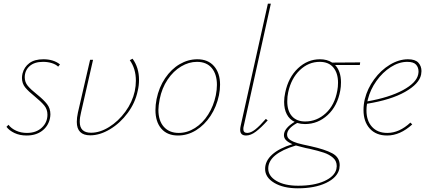

<svg xmlns="http://www.w3.org/2000/svg" viewBox="-20 -731 2318 1040"><path d="M15 -44 26 -55Q41 -35 67.5 -23Q94 -11 126 -11Q176 -11 206.5 -39.5Q237 -68 237 -110Q237 -139 219.5 -160Q202 -181 169 -208Q134 -236 116.5 -257.5Q99 -279 99 -309Q99 -320 102 -333Q111 -368 139 -389Q167 -410 215 -410Q270 -410 305 -382L295 -370Q283 -382 261 -389Q239 -396 213 -396Q166 -396 140 -372.5Q114 -349 114 -312Q114 -286 130.5 -266Q147 -246 180 -220Q216 -191 234.5 -167.5Q253 -144 253 -112Q253 -101 250 -87Q240 -46 207 -21.5Q174 3 124 3Q87 3 58.5 -10.5Q30 -24 15 -44Z M419 -122Q412 -95 412 -71Q412 -12 473 -12Q521 -12 571 -43Q621 -74 659 -126Q697 -178 710 -237Q716 -266 716 -294Q716 -359 683 -405L698 -413Q733 -365 733 -299Q733 -267 726 -239Q713 -175 672 -119.5Q631 -64 576 -31Q521 2 469 2Q396 2 396 -71Q396 -93 402 -121L468 -407H484Z M822 -135Q822 -163 828 -194Q841 -258 874.5 -307.5Q908 -357 953.5 -383.5Q999 -410 1049 -410Q1107 -410 1139.5 -372.5Q1172 -335 1172 -272Q1172 -245 1166 -215Q1153 -153 1120.5 -103.5Q1088 -54 1042 -25.5Q996 3 944 3Q886 3 854 -34Q822 -71 822 -135ZM1149 -215Q1155 -245 1155 -271Q1155 -329 1127 -362.5Q1099 -396 1047 -396Q1003 -396 961 -371Q919 -346 888 -300Q857 -254 845 -194Q838 -157 838 -136Q838 -77 867.5 -44Q897 -11 948 -11Q994 -11 1036 -37.5Q1078 -64 1107.5 -110.5Q1137 -157 1149 -215Z M1281 -28Q1281 -38 1284 -51L1431 -711H1447L1301 -51Q1298 -41 1298 -32Q1298 -11 1319 -11Q1339 -11 1363 -30Q1387 -49 1420 -87L1430 -79Q1394 -39 1366 -18Q1338 3 1313 3Q1281 3 1281 -28Z M1929 -379H1795Q1827 -345 1827 -285Q1827 -261 1823 -240Q1808 -157 1755 -108Q1702 -59 1632 -59Q1610 -59 1590 -65Q1535 -35 1535 -2Q1535 16 1552 27Q1569 38 1592 44.5Q1615 51 1663 61Q1740 78 1780 99.5Q1820 121 1820 164Q1820 170 1818 184Q1807 231 1746 260Q1685 289 1593 289Q1515 289 1465.5 259.5Q1416 230 1416 184Q1416 141 1454 106.5Q1492 72 1564 50Q1541 40 1529.5 28.5Q1518 17 1518 1Q1518 -36 1576 -71Q1548 -84 1533.5 -112Q1519 -140 1519 -179Q1519 -203 1525 -230Q1542 -312 1594 -361Q1646 -410 1713 -410Q1752 -410 1779 -392L1931 -393ZM1811 -283Q1811 -335 1785.5 -365.5Q1760 -396 1712 -396Q1651 -396 1604 -351Q1557 -306 1541 -231Q1536 -209 1536 -182Q1536 -130 1561.5 -101.5Q1587 -73 1633 -73Q1696 -73 1744.5 -117.5Q1793 -162 1807 -240Q1811 -260 1811 -283ZM1804 169Q1804 141 1784 123.5Q1764 106 1734.5 96Q1705 86 1657 75Q1649 73 1637 71Q1627 68 1613 65Q1599 62 1583 57Q1433 102 1433 182Q1433 223 1477.5 249Q1522 275 1595 275Q1681 275 1736.5 250Q1792 225 1802 185Q1804 173 1804 169Z M2263 -346Q2263 -339 2261 -327Q2251 -277 2174.5 -233.5Q2098 -190 1968 -169Q1965 -151 1965 -133Q1965 -77 1995 -44Q2025 -11 2078 -11Q2143 -11 2203 -67L2213 -57Q2147 3 2077 3Q2017 3 1983 -34.5Q1949 -72 1949 -135Q1949 -165 1956 -194Q1970 -251 2006.5 -301Q2043 -351 2092 -380.5Q2141 -410 2190 -410Q2229 -410 2246 -391.5Q2263 -373 2263 -346ZM2247 -344Q2247 -366 2233.5 -381Q2220 -396 2186 -396Q2141 -396 2096.5 -367.5Q2052 -339 2019 -292.5Q1986 -246 1973 -194L1970 -182Q2089 -203 2162 -242.5Q2235 -282 2245 -327Q2247 -337 2247 -344Z"/></svg>

Font: Ysabeau Thin
Style: Italic
Weight: 200
Italic angle: -12°
Designer: Christian Thalmann (Catharsis Fonts)
Version: Version 0.003